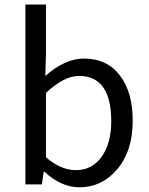

<svg xmlns="http://www.w3.org/2000/svg" viewBox="-20 -797 644 830"><path d="M323.2 12.7Q245.1 12.7 171.9 -54.7H168.9L161.1 0H89.8V-388.7V-777.3H178.7V-564.5L175.8 -468.8Q261.7 -543.9 341.8 -543.9Q443.4 -543.9 499 -469.7Q553.7 -398.4 553.7 -274.4Q553.7 -142.6 484.4 -62.5Q418.9 12.7 323.2 12.7ZM308.6 -61.5Q376 -61.5 418 -117.2Q460.9 -175.8 460.9 -272.5Q460.9 -468.8 321.3 -468.8Q256.8 -468.8 178.7 -395.5V-255.9V-117.2Q242.2 -61.5 308.6 -61.5Z"/></svg>

Font: Bpmf GenSeki Gothic R
Style: R
Weight: 400
Foundry: But Ko
Version: Version 1.320